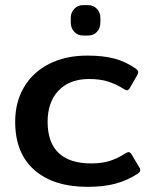

<svg xmlns="http://www.w3.org/2000/svg" viewBox="-20 -711 605 746"><path d="M255 -623V-642Q255 -662 268.5 -676.5Q282 -691 302 -691H323Q343 -691 356.5 -676.5Q370 -662 370 -642V-623Q370 -602 357 -587.5Q344 -573 323 -573H302Q282 -573 268.5 -587.5Q255 -602 255 -623ZM39 -238Q39 -314 73 -372Q107 -430 170.5 -462.5Q234 -495 319 -495Q382 -495 426 -483Q470 -471 508 -444Q517 -438 517 -431Q517 -425 512 -417L485 -370Q479 -360 474 -360Q469 -360 460 -366Q429 -385 398.5 -394.5Q368 -404 326 -404Q251 -404 208 -359.5Q165 -315 165 -238Q165 -157 208 -116.5Q251 -76 334 -76Q376 -76 407 -86Q438 -96 467 -115Q475 -120 480 -120Q486 -120 492 -110L521 -61Q525 -56 525 -50Q525 -43 515 -36Q475 -10 429 2.5Q383 15 321 15Q188 15 113.5 -50.5Q39 -116 39 -238Z"/></svg>

Font: Mitr
Style: Regular
Weight: 400
Designer: Thanarat Vachiruckul
Foundry: Cadson Demak
Version: Version 1.002